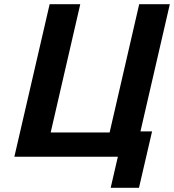

<svg xmlns="http://www.w3.org/2000/svg" viewBox="-20 -742 824 909"><path d="M48 0 215 -722H360L220 -115H499L639 -722H784L645 -120H700L638 147H504L538 0Z"/></svg>

Font: Perun
Style: Bold Italic
Weight: 700
Italic angle: -12°
Foundry: Copyright (c) Stefan Peev, Context Ltd, 2016
Version: Version 1.027